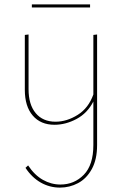

<svg xmlns="http://www.w3.org/2000/svg" viewBox="-20 -565 555 874"><path d="M390 -531H125V-545H390ZM422 -408V95Q422 161 398 204.5Q374 248 335.5 268.5Q297 289 253 289Q206 289 165.5 266Q125 243 96 199L108 188Q137 232 175 253.5Q213 275 255 275Q318 275 361.5 230.5Q405 186 405 95V-103Q378 -50 328.5 -23.5Q279 3 228 3Q165 3 129 -39Q93 -81 93 -156V-406L110 -408V-159Q110 -89 142.5 -50Q175 -11 233 -11Q284 -11 333.5 -42Q383 -73 405 -135V-406Z"/></svg>

Font: Ysabeau Infant Thin
Style: Regular
Weight: 200
Designer: Christian Thalmann (Catharsis Fonts)
Version: Version 0.003